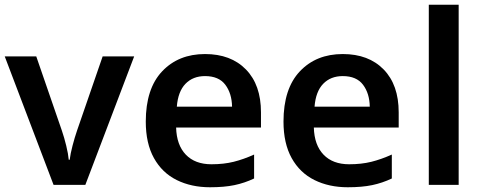

<svg xmlns="http://www.w3.org/2000/svg" viewBox="-20 -780 2035 810"><path d="M206 0 0 -542H133L241 -229Q251 -200 259.5 -165Q268 -130 270 -106H274Q277 -131 286 -165.5Q295 -200 305 -229L413 -542H546L340 0Z M845 -552Q954 -552 1017.5 -487Q1081 -422 1081 -306V-242H723Q725 -168 764 -127.5Q803 -87 872 -87Q924 -87 966 -97.5Q1008 -108 1052 -128V-27Q1012 -8 969 1Q926 10 866 10Q787 10 725.5 -20.5Q664 -51 629.5 -113Q595 -175 595 -267Q595 -406 664 -479Q733 -552 845 -552ZM845 -459Q794 -459 762.5 -426.5Q731 -394 726 -330H959Q958 -386 930.5 -422.5Q903 -459 845 -459Z M1426 -552Q1535 -552 1598.5 -487Q1662 -422 1662 -306V-242H1304Q1306 -168 1345 -127.5Q1384 -87 1453 -87Q1505 -87 1547 -97.5Q1589 -108 1633 -128V-27Q1593 -8 1550 1Q1507 10 1447 10Q1368 10 1306.5 -20.5Q1245 -51 1210.5 -113Q1176 -175 1176 -267Q1176 -406 1245 -479Q1314 -552 1426 -552ZM1426 -459Q1375 -459 1343.5 -426.5Q1312 -394 1307 -330H1540Q1539 -386 1511.5 -422.5Q1484 -459 1426 -459Z M1915 0H1789V-760H1915Z"/></svg>

Font: Noto Sans Gujarati SemiBold
Style: Regular
Weight: 600
Designer: Jelle Bosma - Monotype Design Team, Universal Thirst
Foundry: Monotype Imaging Inc.
Version: Version 2.106; ttfautohint (v1.8.4.7-5d5b)